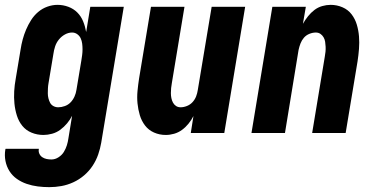

<svg xmlns="http://www.w3.org/2000/svg" viewBox="-36 -548 1556 791"><path d="M167 223Q143 223 119.5 220Q96 217 74 209.5Q52 202 33.5 189Q15 176 3 157Q-9 138 -13.5 115Q-18 92 -14 68L-13 65H124V66Q122 76 126 85Q130 94 138 99.5Q146 105 156 107Q166 109 176 109Q191 109 205 100Q219 91 227 78Q235 65 239.5 50.5Q244 36 246 21L261 -71Q253 -55 240.5 -40Q228 -25 212.5 -13.5Q197 -2 178.5 3Q160 8 143 8Q117 8 94 -1.5Q71 -11 56 -29.5Q41 -48 33.5 -72Q26 -96 23.5 -121Q21 -146 22.5 -172Q24 -198 29 -225L49 -345Q52 -365 57.5 -385.5Q63 -406 71.5 -426Q80 -446 92 -465Q104 -484 121 -498.5Q138 -513 159 -520.5Q180 -528 201 -528Q224 -528 245.5 -520Q267 -512 282.5 -496.5Q298 -481 306.5 -460Q315 -439 319 -416L336 -520H474L381 40Q377 64 368.5 88.5Q360 113 345.5 135Q331 157 310.5 174.5Q290 192 266 203Q242 214 217 218.5Q192 223 167 223ZM204 -106Q217 -106 231 -111Q245 -116 255 -126.5Q265 -137 271 -150.5Q277 -164 279 -178L299 -298Q301 -310 302.5 -321.5Q304 -333 304 -345Q304 -357 302.5 -368.5Q301 -380 296.5 -390Q292 -400 282.5 -407Q273 -414 261 -414Q246 -414 231.5 -406Q217 -398 206.5 -385Q196 -372 191 -356.5Q186 -341 184 -326L164 -206Q162 -195 161.5 -184.5Q161 -174 161 -163.5Q161 -153 163.5 -143Q166 -133 170.5 -124.5Q175 -116 184 -111Q193 -106 204 -106Z M647 8Q621 8 598.5 -2Q576 -12 561.5 -31Q547 -50 540 -73.5Q533 -97 530.5 -122Q528 -147 530.5 -173Q533 -199 537 -225L586 -520H724L672 -206Q670 -195 669 -185Q668 -175 668 -164.5Q668 -154 670 -144Q672 -134 676.5 -125.5Q681 -117 689 -111.5Q697 -106 708 -106Q721 -106 734.5 -111.5Q748 -117 757.5 -127.5Q767 -138 772 -151Q777 -164 779 -178L836 -520H974L888 0H750L761 -70Q753 -54 741 -39Q729 -24 714 -13Q699 -2 681.5 3Q664 8 647 8Z M1000 0 1086 -520H1224L1212 -450Q1221 -466 1233 -481Q1245 -496 1259.5 -507Q1274 -518 1291.5 -523Q1309 -528 1326 -528Q1352 -528 1375 -518Q1398 -508 1412.5 -489Q1427 -470 1434 -446.5Q1441 -423 1443 -398Q1445 -373 1443 -347Q1441 -321 1437 -295L1388 0H1250L1302 -314Q1304 -325 1305 -335Q1306 -345 1305.5 -355.5Q1305 -366 1303.5 -376Q1302 -386 1297 -394.5Q1292 -403 1284 -408.5Q1276 -414 1265 -414Q1252 -414 1238.5 -408.5Q1225 -403 1216 -392.5Q1207 -382 1202 -369Q1197 -356 1194 -342L1138 0Z"/></svg>

Font: Iosevka Heavy Oblique
Style: Regular
Weight: 900
Italic angle: -9°
Monospace: yes
Designer: Belleve Invis
Foundry: Belleve Invis
Version: Version 32.5.0; ttfautohint (v1.8.4)